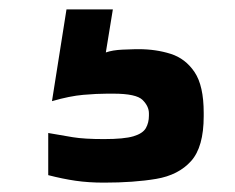

<svg xmlns="http://www.w3.org/2000/svg" viewBox="-20 -20 502 410"><path d="M202 370Q169 370 141.5 366Q114 362 83 354V264Q111 269 135.5 273Q160 277 202 277Q245 277 265 271Q285 265 291.5 253.5Q298 242 298 227V222Q298 207 284.5 193.5Q271 180 222 180H209Q187 180 158 182.5Q129 185 91 196L122 0H221L206 92Q220 87 241.5 86Q263 85 270 85H276Q313 85 344.5 95Q376 105 395.5 134Q415 163 415 221V228Q415 294 388 324Q361 354 313.5 362Q266 370 202 370Z"/></svg>

Font: Matangi Black
Style: Regular
Weight: 900
Designer: Prashant Pant
Foundry: The Graphic Ant
Version: Version 3.002